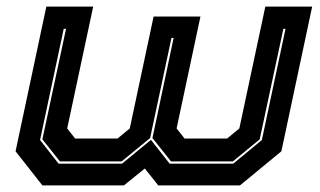

<svg xmlns="http://www.w3.org/2000/svg" viewBox="-20 -560 968 580"><path d="M120 -540H261.5L183 -172L207 -141.5H335L372 -172L444 -510H585.5L513.5 -172L537.5 -141.5H666L703 -172L781.5 -540H923L830 -103L705 0H458L417.5 -51L354.5 0H108L27 -103ZM172.5 -473 101 -137 157 -65.5H348.5L436 -137.5L492.5 -65.5H684.5L771 -137L842.5 -473H836L764.5 -139L683.5 -72.5H496.5L440.5 -143L504.5 -445.5H498L433.5 -143L347.5 -72.5H161L108 -139L179.5 -473Z"/></svg>

Font: Tourney Expanded ExtraBold
Style: Italic
Weight: 800
Width: 7
Italic angle: -12°
Designer: Tyler Finck
Foundry: Etcetera Type Co
Version: Version 1.010; ttfautohint (v1.8.3)